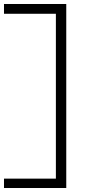

<svg xmlns="http://www.w3.org/2000/svg" viewBox="-37 -829 548 962"><path d="M295 113H-17V66H243V-760H-17V-809H295Z"/></svg>

Font: BioRhyme Expanded Light
Style: Regular
Weight: 300
Width: 7
Designer: Aoife Mooney
Foundry: Aoife Mooney Type
Version: Version 1.001